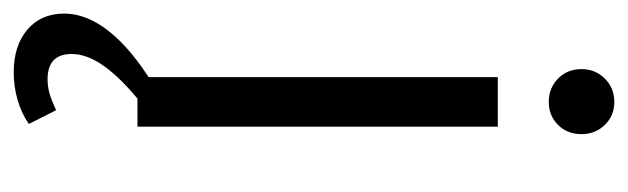

<svg xmlns="http://www.w3.org/2000/svg" viewBox="-360 -408 938 287"><g transform="rotate(90 109.5 -264.0)"><path d="M154.8 0V-538.6H80.8V0ZM68.8 -663.8Q68.8 -642.4 83 -628.6Q97.2 -614.8 117.8 -614.8Q138.4 -614.8 152.2 -628.6Q166 -642.4 166 -663.8Q166 -684.4 152.2 -698.6Q138.4 -712.8 117.8 -712.8Q97.2 -712.8 83 -698.6Q68.8 -684.4 68.8 -663.8ZM130.2 121.6Q114.4 129 104.3 131.7Q94.2 134.4 83.8 134.4Q65.2 134.4 55.7 125.4Q46.2 116.4 46.2 98.4Q46.2 75.4 64.4 49.8Q82.6 24.2 121.2 -6.8L90.2 -22.6Q39.2 8.8 12.5 42.3Q-14.2 75.8 -14.2 109.6Q-14.2 144.2 9.8 164.6Q33.8 185 73.6 185Q94.4 185 114.3 179.4Q134.2 173.8 150.8 162.4Z"/></g></svg>

Font: Secuela Light
Style: Regular
Weight: 300
Designer: Fernando Haro
Foundry: deFharo
Version: Version 1.708